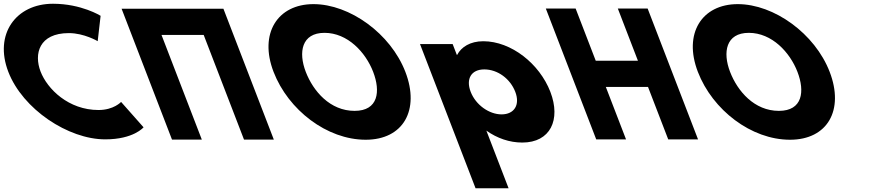

<svg xmlns="http://www.w3.org/2000/svg" viewBox="-133 -749 4670 1029"><path d="M395.1 -159.4C234.4 -159.4 120.6 -271.6 84.3 -365.9C48.3 -459.4 75.6 -571.6 236.2 -571.6C317.8 -571.6 390.6 -528.3 390.6 -528.3L406.2 -664.3C406.2 -664.3 303.2 -728.9 151 -728.9C-47.9 -728.9 -166.1 -565.7 -88.5 -364.2C-11.2 -163.6 232.9 -2.1 431 -2.1C583.1 -2.1 636.4 -66.7 636.4 -66.7L516 -202.7C516 -202.7 476.7 -159.4 395.1 -159.4Z M732.5 -561.9H958.6L1174.7 -0.9H1334.5L1064.4 -702.1H904.6H678.5H518.7L788.8 -0.9H948.6Z M1333.1 -363.9C1412 -159.1 1619.5 -0.1 1826.9 -0.1C2028.3 -0.1 2118.4 -159.1 2039.5 -363.9C1960.6 -568.8 1741.5 -726.9 1546.9 -726.9C1353.9 -726.9 1254.2 -568.8 1333.1 -363.9ZM1505.7 -363.9C1465.4 -468.5 1482.9 -573 1606.2 -573C1730.3 -573 1826.6 -468.5 1866.9 -363.9C1907.2 -259.4 1894.8 -154.8 1767.3 -154.8C1636.4 -154.8 1546 -259.4 1505.7 -363.9Z M2816.5 -257C2758.7 -407 2607.1 -528 2457.1 -528C2387.1 -528 2339 -497 2317.2 -455H2315.2L2292.9 -513H2117.9L2415.7 260H2592.7L2473.6 -49C2531.4 -8 2597.3 15 2666.3 15C2816.3 15 2874.3 -107 2816.5 -257ZM2628.5 -257C2655.8 -186 2622.1 -136 2555.1 -136C2489.1 -136 2416.8 -186 2389.5 -257C2362.5 -327 2393.3 -377 2462.3 -377C2534.3 -377 2601.5 -327 2628.5 -257Z M3113.8 -283.2H3339.9L3448.3 -1.9H3608.1L3338 -703.1H3178.2L3285.9 -423.5H3059.8L2952.1 -703.1H2792.3L3062.4 -1.9H3222.2Z M3607.1 -363.9C3686 -159.1 3893.5 -0.1 4100.9 -0.1C4302.3 -0.1 4392.4 -159.1 4313.5 -363.9C4234.6 -568.8 4015.5 -726.9 3820.9 -726.9C3627.9 -726.9 3528.2 -568.8 3607.1 -363.9ZM3779.7 -363.9C3739.4 -468.5 3756.9 -573 3880.2 -573C4004.3 -573 4100.6 -468.5 4140.9 -363.9C4181.2 -259.4 4168.8 -154.8 4041.3 -154.8C3910.4 -154.8 3820 -259.4 3779.7 -363.9Z"/></svg>

Font: Hussar
Style: BdOpOblFour
Weight: 700
Foundry: Cannot Into Space Fonts
Version: Version 2.00